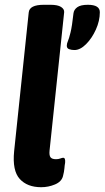

<svg xmlns="http://www.w3.org/2000/svg" viewBox="-20 -774 437 802"><path d="M152 8Q94 8 62.5 -26.5Q31 -61 39 -142L100 -722Q103 -754 163 -754H191Q221 -754 235 -745Q249 -736 248 -723L187 -145Q185 -125 191 -117Q197 -109 214 -109Q224 -109 232 -112Q240 -115 244 -115Q254 -115 252 -94Q250 -84 249 -70.5Q248 -57 243 -38Q237 -15 209.5 -3.5Q182 8 152 8ZM291 -565Q279 -565 269 -568.5Q259 -572 259 -583Q259 -592 263.5 -602Q268 -612 274.5 -638Q281 -664 287 -719Q289 -734 303 -744Q317 -754 347 -754Q397 -754 397 -723Q397 -687 380.5 -650.5Q364 -614 339.5 -589.5Q315 -565 291 -565Z"/></svg>

Font: Asap Semi Condensed Semi Condensed Regular
Style: Bold Italic
Weight: 700
Width: 4
Italic angle: -6°
Designer: Pablo Cosgaya
Foundry: Omnibus-Type
Version: Version 3.001; ttfautohint (v1.8.4.7-5d5b)